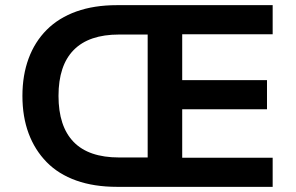

<svg xmlns="http://www.w3.org/2000/svg" viewBox="-20 -725 1149 745"><path d="M434 0Q345 0 276 -24.5Q207 -49 161 -96Q115 -143 91 -207.5Q67 -272 67 -353Q67 -433 91 -498Q115 -563 161.5 -609.5Q208 -656 276.5 -680.5Q345 -705 434 -705H1038V-592H687V-414H1016V-301H687V-113H1038V0ZM442 -114H553V-591H442Q325 -591 266 -531Q207 -471 207 -353Q207 -235 265.5 -174.5Q324 -114 442 -114Z"/></svg>

Font: Nunito Sans 8pt
Style: Bold
Weight: 700
Version: Version 3.101;gftools[0.9.27]